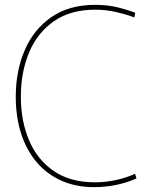

<svg xmlns="http://www.w3.org/2000/svg" viewBox="-20 -760 619 792"><path d="M369 12Q292 12 231.5 -15.5Q171 -43 129.5 -93Q88 -143 66.5 -211Q45 -279 45 -361Q45 -467 82 -553Q119 -639 192 -689.5Q265 -740 372 -740Q425 -740 468.5 -729Q512 -718 538 -707L534 -688Q503 -700 460.5 -710Q418 -720 372 -720Q271 -720 202.5 -672.5Q134 -625 100 -543.5Q66 -462 66 -361Q66 -261 100 -181Q134 -101 202 -54.5Q270 -8 371 -8Q416 -8 459 -17.5Q502 -27 537 -43L543 -24Q503 -6 458 3Q413 12 369 12Z"/></svg>

Font: Murecho Thin Thin
Style: Regular
Weight: 250
Version: Version 1.010